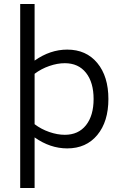

<svg xmlns="http://www.w3.org/2000/svg" viewBox="-20 -730 620 960"><path d="M81 210V-710H153V-427Q231 -482 316 -482Q411 -482 466.5 -415Q522 -348 522 -235Q522 -122 466.5 -55Q411 12 316 12Q231 12 153 -43V210ZM304 -56Q372 -56 410 -104Q448 -152 448 -235Q448 -318 410 -366Q372 -414 304 -414Q267 -414 226.5 -400Q186 -386 153 -361V-109Q186 -84 226.5 -70Q267 -56 304 -56Z"/></svg>

Font: Sometype Mono
Style: Regular
Weight: 400
Monospace: yes
Designer: Ryoichi Tsunekawa
Foundry: Dharma Type
Version: Version 1.000; ttfautohint (v1.8.3)